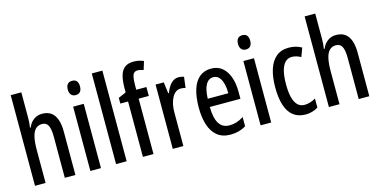

<svg xmlns="http://www.w3.org/2000/svg" viewBox="-75 -1155 3078 1555"><g transform="rotate(-15 1464.0 -377.5)"><path d="M151.9 -759.8V-552.2Q151.9 -528.8 150.4 -506.8Q148.9 -484.9 145.5 -464.8H151.4Q161.6 -490.7 179 -509.5Q196.3 -528.3 219 -538.6Q241.7 -548.8 268.6 -548.8Q314 -548.8 343.5 -527.6Q373 -506.3 387.5 -465.1Q401.9 -423.8 401.9 -363.3V0H313V-343.3Q313 -410.2 297.4 -439.5Q281.7 -468.8 247.1 -468.8Q214.4 -468.8 193.1 -448.5Q171.9 -428.2 161.9 -385.5Q151.9 -342.8 151.9 -276.4V0H63V-759.8Z M616.2 -539.1V0H527.3V-539.1ZM572.8 -743.7Q599.1 -743.7 611.3 -727.8Q623.5 -711.9 623.5 -683.6Q623.5 -655.3 610.6 -639.6Q597.7 -624 572.8 -624Q548.3 -624 534.7 -639.6Q521 -655.3 521 -683.6Q521 -712.9 533.9 -728.3Q546.9 -743.7 572.8 -743.7Z M831.5 0H742.7V-759.8H831.5Z M1141.6 -464.4H1056.6V0H967.8V-464.4H902.8V-512.2L967.8 -540.5V-572.3Q967.8 -635.3 979.2 -678.2Q990.7 -721.2 1018.1 -743.2Q1045.4 -765.1 1092.8 -765.1Q1116.2 -765.1 1135.7 -761Q1155.3 -756.8 1177.2 -748L1155.8 -678.2Q1142.1 -682.6 1130.1 -685.3Q1118.2 -688 1106 -688Q1078.1 -688 1067.6 -663.6Q1057.1 -639.2 1056.6 -575.7V-539.1H1141.6Z M1411.6 -548.3Q1422.9 -548.3 1433.8 -546.6Q1444.8 -544.9 1457.5 -541L1445.8 -448.7Q1436.5 -452.6 1426.5 -454.1Q1416.5 -455.6 1404.3 -455.6Q1382.3 -455.6 1364.3 -442.1Q1346.2 -428.7 1333.3 -404.8Q1320.3 -380.9 1313.5 -348.9Q1306.6 -316.9 1307.1 -279.3V0H1218.3V-539.1H1287.1L1299.3 -444.8H1304.7Q1315.9 -474.6 1331.3 -497.8Q1346.7 -521 1366.9 -534.7Q1387.2 -548.3 1411.6 -548.3Z M1684.6 -547.9Q1740.7 -547.9 1778.1 -516.4Q1815.4 -484.9 1834 -430.9Q1852.5 -377 1852.5 -308.6V-250H1595.7Q1596.7 -157.2 1625.5 -111.1Q1654.3 -64.9 1712.9 -64.9Q1743.2 -64.9 1771.7 -73.7Q1800.3 -82.5 1831.5 -102.5V-24.9Q1802.2 -7.3 1770.3 1.2Q1738.3 9.8 1702.1 9.8Q1633.3 9.8 1590.3 -25.6Q1547.4 -61 1527.6 -123.5Q1507.8 -186 1507.8 -266.6Q1507.8 -356.9 1527.8 -419.7Q1547.9 -482.4 1587.2 -515.1Q1626.5 -547.9 1684.6 -547.9ZM1685.1 -476.1Q1645.5 -476.1 1622.8 -438Q1600.1 -399.9 1596.7 -318.8H1769.5Q1769.5 -362.3 1760.5 -398.2Q1751.5 -434.1 1732.7 -455.1Q1713.9 -476.1 1685.1 -476.1Z M2043.5 -539.1V0H1954.6V-539.1ZM2000 -743.7Q2026.4 -743.7 2038.6 -727.8Q2050.8 -711.9 2050.8 -683.6Q2050.8 -655.3 2037.8 -639.6Q2024.9 -624 2000 -624Q1975.6 -624 1961.9 -639.6Q1948.2 -655.3 1948.2 -683.6Q1948.2 -712.9 1961.2 -728.3Q1974.1 -743.7 2000 -743.7Z M2332.5 9.8Q2271 9.8 2230.2 -21Q2189.5 -51.8 2168.9 -113Q2148.4 -174.3 2148.4 -266.1Q2148.4 -353 2168.9 -416.5Q2189.5 -480 2231 -514.4Q2272.5 -548.8 2335 -548.8Q2368.2 -548.8 2394.3 -541.7Q2420.4 -534.7 2443.4 -521.5L2416.5 -448.7Q2397 -459.5 2378.2 -464.8Q2359.4 -470.2 2341.3 -470.2Q2308.1 -470.2 2285.4 -447.3Q2262.7 -424.3 2251 -379.2Q2239.3 -334 2239.3 -266.6Q2239.3 -201.2 2250.7 -157Q2262.2 -112.8 2285.2 -90.3Q2308.1 -67.9 2342.3 -67.9Q2365.2 -67.9 2388.9 -75Q2412.6 -82 2436 -95.7V-20Q2414.1 -5.4 2385.7 2.2Q2357.4 9.8 2332.5 9.8Z M2616.2 -759.8V-552.2Q2616.2 -528.8 2614.7 -506.8Q2613.3 -484.9 2609.9 -464.8H2615.7Q2626 -490.7 2643.3 -509.5Q2660.6 -528.3 2683.3 -538.6Q2706.1 -548.8 2732.9 -548.8Q2778.3 -548.8 2807.9 -527.6Q2837.4 -506.3 2851.8 -465.1Q2866.2 -423.8 2866.2 -363.3V0H2777.3V-343.3Q2777.3 -410.2 2761.7 -439.5Q2746.1 -468.8 2711.4 -468.8Q2678.7 -468.8 2657.5 -448.5Q2636.2 -428.2 2626.2 -385.5Q2616.2 -342.8 2616.2 -276.4V0H2527.3V-759.8Z"/></g></svg>

Font: Open Sans Condensed Medium
Style: Regular
Weight: 500
Width: 3
Designer: Monotype Design Team
Foundry: Monotype Imaging Inc.
Version: Version 3.000